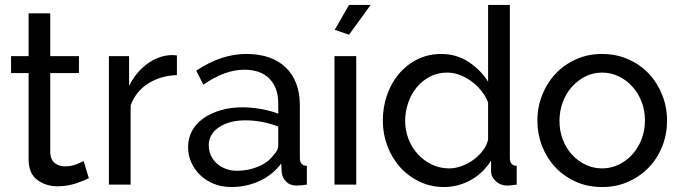

<svg xmlns="http://www.w3.org/2000/svg" viewBox="-20 -750 2766 780"><path d="M24.9 -453.1V-522H96.2V-695.8H184.1V-522H300.8V-453.1H184.1V-128.9Q186 -100.1 203.1 -87.2Q220.2 -74.2 243.2 -74.2Q269 -74.2 290.5 -82.5Q312 -90.8 319.8 -96.2L340.8 -25.9Q333 -22 320.1 -16.6Q307.1 -11.2 290.5 -5.6Q273.9 0 254.4 3.4Q234.9 6.8 213.9 6.8Q166 6.8 131.1 -19.5Q96.2 -45.9 96.2 -102.1V-453.1Z M422.4 0V-522H504.4V-400.9Q531.2 -455.1 575.4 -488.5Q619.6 -522 669.4 -525.9Q679.2 -525.9 686.3 -525.9Q693.4 -525.9 698.7 -524.9V-444.8Q632.8 -442.9 582.3 -410.9Q531.7 -378.9 510.7 -321.8V0Z M744.1 -152.8Q744.1 -189 760.3 -218.5Q776.4 -248 805.9 -269Q835.4 -290 876 -302Q916.5 -314 964.4 -314Q1002.4 -314 1041.5 -306.9Q1080.6 -299.8 1110.4 -288.1V-330.1Q1110.4 -394 1074.5 -430.4Q1038.6 -466.8 972.2 -466.8Q893.1 -466.8 806.2 -405.8L777.3 -462.9Q878.4 -530.8 980.5 -530.8Q1083.5 -530.8 1140.9 -475.8Q1198.2 -420.9 1198.2 -320.8V-107.9Q1198.2 -77.1 1226.6 -76.2V0Q1212.4 2 1203.4 2.9Q1194.3 3.9 1184.6 3.9Q1158.7 3.9 1143.1 -11.5Q1127.4 -26.9 1124.5 -48.8L1122.6 -85.9Q1087.4 -39.1 1033.9 -14.6Q980.5 9.8 919.4 9.8Q882.3 9.8 850.3 -2.7Q818.4 -15.1 794.9 -37.1Q771.5 -59.1 757.8 -88.6Q744.1 -118.2 744.1 -152.8ZM828.1 -160.2Q828.1 -138.2 836.7 -119.1Q845.2 -100.1 860.8 -85.9Q876.5 -71.8 897.5 -64Q918.5 -56.2 942.4 -56.2Q989.3 -56.2 1029.8 -73.5Q1070.3 -90.8 1091.3 -120.1Q1110.4 -139.2 1110.4 -159.2V-235.8Q1046.4 -260.7 977.5 -261.2Q911.6 -261.2 869.9 -233.2Q828.1 -205.1 828.1 -160.2Z M1338.9 0V-522H1427.2V0ZM1339.8 -628.9 1397.9 -730H1485.8L1397.9 -608.9Z M1535.2 -259.8Q1535.2 -314.9 1552.5 -364.5Q1569.8 -414.1 1601.3 -450.9Q1632.8 -487.8 1676.5 -509.3Q1720.2 -530.8 1772 -530.8Q1835 -530.8 1884.5 -497.8Q1934.1 -464.8 1962.9 -418V-730H2051.3V-107.9Q2051.3 -77.1 2079.1 -76.2V0Q2064.9 2 2056.4 2.9Q2047.9 3.9 2040 3.9Q2014.2 3.9 1994.6 -13.4Q1975.1 -30.8 1975.1 -54.2V-98.1Q1944.3 -47.4 1892.8 -18.8Q1841.3 9.8 1784.2 9.8Q1730 9.8 1684.1 -12.2Q1638.2 -34.2 1605.2 -71Q1572.3 -107.9 1553.7 -157Q1535.2 -206.1 1535.2 -259.8ZM1626 -258.8Q1626 -219.7 1639.9 -184.3Q1653.8 -148.9 1678 -123Q1702.1 -97.2 1734.6 -81.5Q1767.1 -65.9 1805.2 -65.9Q1829.1 -65.9 1854.5 -75Q1879.9 -84 1902.3 -100.1Q1924.8 -116.2 1941.4 -137.7Q1958 -159.2 1962.9 -183.1V-333Q1954.1 -357.9 1936 -380.4Q1918 -402.8 1895.5 -419.4Q1873 -436 1847.7 -445.6Q1822.3 -455.1 1796.9 -455.1Q1757.8 -455.1 1726.3 -438.5Q1694.8 -421.9 1672.4 -394.5Q1649.9 -367.2 1637.9 -331.5Q1626 -295.9 1626 -258.8Z M2163.1 -259.8Q2163.1 -314.9 2182.6 -364Q2202.1 -413.1 2236.6 -450Q2271 -486.8 2319.6 -508.8Q2368.2 -530.8 2425.8 -530.8Q2483.9 -530.8 2533 -508.8Q2582 -486.8 2616.5 -450Q2650.9 -413.1 2670.4 -364Q2689.9 -314.9 2689.9 -259.8Q2689.9 -205.6 2670.9 -156.7Q2651.9 -107.9 2616.9 -71Q2582 -34.2 2533.4 -12.2Q2484.9 9.8 2425.8 9.8Q2366.7 9.8 2318.4 -12.2Q2270 -34.2 2235.6 -71Q2201.2 -107.9 2182.1 -157Q2163.1 -206.1 2163.1 -259.8ZM2252.9 -258.8Q2252.9 -217.8 2266.4 -182.9Q2279.8 -147.9 2303.5 -122.1Q2327.1 -96.2 2358.6 -81.1Q2390.1 -65.9 2425.8 -65.9Q2461.9 -65.9 2493.4 -81.1Q2524.9 -96.2 2548.8 -122.6Q2572.8 -148.9 2586.4 -184.6Q2600.1 -220.2 2600.1 -261.2Q2600.1 -301.3 2586.4 -336.7Q2572.8 -372.1 2548.8 -398.4Q2524.9 -424.8 2493.4 -439.9Q2461.9 -455.1 2425.8 -455.1Q2389.6 -455.1 2358.4 -439.5Q2327.1 -423.8 2303.5 -397.5Q2279.8 -371.1 2266.4 -335.4Q2252.9 -299.8 2252.9 -258.8Z"/></svg>

Font: Raleway Medium
Style: Regular
Weight: 500
Designer: Matt McInerney, Pablo Impallari, Rodrigo Fuenzalida
Foundry: Matt McInerney, Pablo Impallari, Rodrigo Fuenzalida
Version: Version 3.000g; ttfautohint (v1.5) -l 8 -r 28 -G 28 -x 14 -D